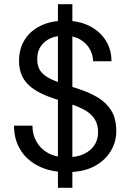

<svg xmlns="http://www.w3.org/2000/svg" viewBox="-20 -811 624 918"><path d="M257 87V-791H326V87ZM300 12Q223 12 166 -16Q109 -44 78 -94Q47 -144 47 -210H135Q135 -169 154 -134.5Q173 -100 209.5 -79.5Q246 -59 300 -59Q347 -59 380.5 -74.5Q414 -90 431.5 -117Q449 -144 449 -178Q449 -217 432 -242.5Q415 -268 385.5 -284.5Q356 -301 317.5 -313.5Q279 -326 235 -341Q150 -369 110.5 -411Q71 -453 71 -520Q71 -577 97.5 -620Q124 -663 173.5 -687.5Q223 -712 291 -712Q358 -712 407.5 -687Q457 -662 485 -618.5Q513 -575 513 -518H425Q425 -547 410 -575Q395 -603 364.5 -621.5Q334 -640 288 -640Q250 -641 220.5 -627.5Q191 -614 174.5 -589Q158 -564 158 -528Q158 -494 172.5 -473Q187 -452 214.5 -437.5Q242 -423 279 -411Q316 -399 361 -384Q412 -367 451.5 -342.5Q491 -318 513.5 -280Q536 -242 536 -183Q536 -133 509.5 -88.5Q483 -44 431 -16Q379 12 300 12Z"/></svg>

Font: DM Sans 11pt
Style: Regular
Weight: 400
Version: Version 4.004;gftools[0.9.30]